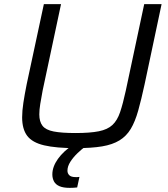

<svg xmlns="http://www.w3.org/2000/svg" viewBox="-20 -708 813 928"><path d="M347 8Q251 8 193.5 -5.5Q136 -19 111.5 -51.5Q87 -84 87 -141Q87 -172 93 -211.5Q99 -251 109 -301L192 -688H275L186 -270Q179 -233 174.5 -205Q170 -177 170 -155Q170 -120 185.5 -100Q201 -80 239.5 -72.5Q278 -65 345 -65Q415 -65 457.5 -73.5Q500 -82 523.5 -104Q547 -126 560.5 -166Q574 -206 588 -270L677 -688H761L679 -301Q663 -227 648 -173.5Q633 -120 612 -85Q591 -50 557.5 -29.5Q524 -9 473.5 -0.5Q423 8 347 8ZM317 200Q286 200 267.5 192Q249 184 241 169Q233 154 233 135Q233 98 260 60Q287 22 336 -10L393 0Q376 12 355 32Q334 52 320 74Q306 96 306 117Q306 130 315 139Q324 148 346 148Q349 148 353 148Q357 148 364 147L353 198Q344 199 335 199.5Q326 200 317 200Z"/></svg>

Font: Saira SemiExpanded
Style: Italic
Weight: 400
Width: 6
Italic angle: -12°
Designer: Hector Gatti with collaboration of the Omnibus-Type team
Foundry: Omnibus-Type
Version: Version 1.101